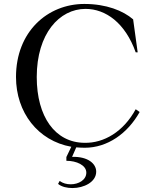

<svg xmlns="http://www.w3.org/2000/svg" viewBox="-20 -735 781 972"><path d="M407 -715C221 -715 61 -575 61 -345C61 -166 172 -22 341 8L316 60V79C367 79 417 101 417 139C417 176 378 198 338 198C318 198 298 193 282 181L274 196C292 211 320 217 347 217C404 217 467 187 467 134C467 94 426 57 345 59L366 11C380 12 394 13 409 13C524 13 626 -59 687 -168L667 -182C605 -68 506 -10 408 -12C259 -13 166 -144 166 -345C166 -565 281 -690 413 -690C515 -690 614 -619 667 -470H677L654 -637C603 -681 518 -715 407 -715Z"/></svg>

Font: Sprat
Style: Regular
Weight: 400
Designer: Ethan Nakache
Foundry: Collletttivo
Version: Version 2.000;Glyphs 3.2 (3217)